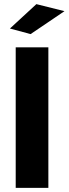

<svg xmlns="http://www.w3.org/2000/svg" viewBox="-20 -909 332 929"><path d="M56 0V-680H214V0ZM128 -744 28 -771 156 -889 292 -855Z"/></svg>

Font: Cairo Play ExtraBold
Style: Regular
Weight: 800
Version: Version 3.119